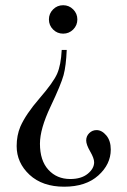

<svg xmlns="http://www.w3.org/2000/svg" viewBox="-20 -496 484 732"><path d="M220.7 -476.1Q243.2 -476.1 259 -460.2Q274.9 -444.3 274.9 -421.9Q274.9 -399.4 259 -383.5Q243.2 -367.7 220.7 -367.7Q198.2 -367.7 182.4 -383.5Q166.5 -399.4 166.5 -421.9Q166.5 -444.3 182.4 -460.2Q198.2 -476.1 220.7 -476.1ZM215.3 -305.7H234.4Q231.9 -245.1 222.4 -209.7Q212.9 -174.3 172.6 -89.4Q132.3 -4.4 132.3 51.8Q132.3 116.2 164.6 151.4Q196.8 186.5 247.6 186.5Q290 186.5 314.5 166.5Q338.9 146.5 338.9 122.6Q338.9 107.4 323.7 81.3Q308.6 55.2 308.6 39.6Q308.6 22.9 320.3 11.5Q332 0 348.1 0Q368.2 0 385.3 20.3Q402.3 40.5 402.3 74.2Q402.3 130.4 354.7 173.1Q307.1 215.8 224.6 215.8Q141.6 215.8 92.5 170.2Q43.5 124.5 43.5 61Q43.5 20.5 57.6 -13.2Q78.6 -61 130.9 -121.3Q183.1 -181.6 197.8 -214.8Q212.4 -248 215.3 -305.7Z"/></svg>

Font: Jameel Khushkhati
Style: Regular
Weight: 400
Version: Version 3.5